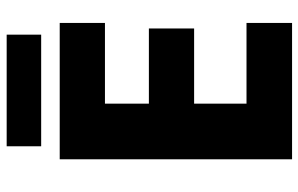

<svg xmlns="http://www.w3.org/2000/svg" viewBox="-184 -734 917 590"><g transform="rotate(-90 275.0 -438.5)"><path d="M500 0H81V-714H500V-575H252V-440H483V-301H252V-140H500ZM464 -877V-771H121V-877Z"/></g></svg>

Font: Noto Sans Syriac ExtraBold
Style: Regular
Weight: 800
Designer: Patrick Giasson and the Monotype Design Team
Foundry: Monotype Imaging Inc.
Version: Version 3.000; ttfautohint (v1.8.4.7-5d5b)